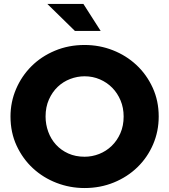

<svg xmlns="http://www.w3.org/2000/svg" viewBox="-20 -938 854 969"><path d="M33 0ZM781 -350Q781 -275 752.5 -209Q724 -143 673.5 -94Q623 -45 554.5 -17Q486 11 407 11Q333 11 265.5 -15Q198 -41 146.5 -88.5Q95 -136 64 -202.5Q33 -269 33 -350Q33 -423 61 -488.5Q89 -554 138.5 -603.5Q188 -653 257 -682Q326 -711 407 -711Q482 -711 549.5 -684.5Q617 -658 668.5 -610Q720 -562 750.5 -495.5Q781 -429 781 -350ZM604 -350Q604 -394 588.5 -431Q573 -468 546.5 -495Q520 -522 484 -537.5Q448 -553 407 -553Q370 -553 334.5 -539.5Q299 -526 271.5 -500Q244 -474 227 -436Q210 -398 210 -350Q210 -310 223.5 -273Q237 -236 262.5 -208Q288 -180 324.5 -163.5Q361 -147 407 -147Q445 -147 480.5 -161Q516 -175 543.5 -201.5Q571 -228 587.5 -265.5Q604 -303 604 -350ZM401 -918 488 -782H358L219 -918Z"/></svg>

Font: Rosa Sans Black
Style: Regular
Weight: 900
Designer: Pentagram / MCKL
Foundry: Pentagram / MCKL
Version: Version 1.005;September 16, 2019;FontCreator 11.5.0.2425 64-